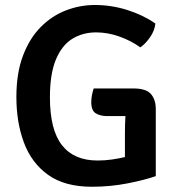

<svg xmlns="http://www.w3.org/2000/svg" viewBox="-20 -716 688 750"><path d="M468 -197Q468 -213.5 468.5 -230.2Q469 -247 470 -262.5H398.5Q372 -262.5 354.2 -273.2Q336.5 -284 336.5 -317Q336.5 -330 339.2 -344.5Q342 -359 346 -370.5H501Q550.5 -370.5 569.5 -348.8Q588.5 -327 588.5 -290V-28Q544 -12.5 477.2 0.5Q410.5 13.5 339 13.5Q233 13.5 168.2 -32.8Q103.5 -79 73.8 -158.2Q44 -237.5 44 -337Q44 -430.5 69.8 -498.5Q95.5 -566.5 139.2 -610.5Q183 -654.5 237.8 -675.5Q292.5 -696.5 350.5 -696.5Q415.5 -696.5 477.8 -676.8Q540 -657 587 -624Q584 -596 565.8 -570Q547.5 -544 528 -531Q492 -557 446.5 -573.2Q401 -589.5 355.5 -589.5Q303 -589.5 262.2 -564.2Q221.5 -539 198.2 -483.2Q175 -427.5 175 -335.5Q175 -209 222 -149Q269 -89 361 -89Q390.5 -89 417.8 -93Q445 -97 468 -102.5Z"/></svg>

Font: Signika Negative SemiBold
Style: Regular
Weight: 600
Designer: Anna Giedryś
Foundry: Anna Giedryś
Version: Version 2.000; ttfautohint (v1.8.3) -l 8 -r 50 -G 200 -x 9 -